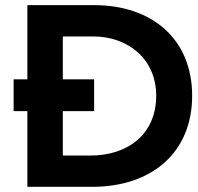

<svg xmlns="http://www.w3.org/2000/svg" viewBox="-20 -723 766 743"><path d="M85.9 0H336.4C568.8 0 723.6 -133.8 723.6 -352.5C723.6 -571.3 568.8 -703.1 344.7 -703.1H85.9V-416H32.7V-293H85.9ZM223.1 -121.1V-293H344.2V-416H223.1V-582H340.3C475.6 -582 584.5 -494.6 584.5 -352.5C584.5 -204.6 475.6 -121.1 330.6 -121.1Z"/></svg>

Font: Faust Sans Bold
Style: Regular
Weight: 700
Designer: Andreas Faust
Version: Version 1.003;Glyphs 3.1.2 (3151)